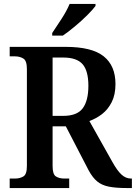

<svg xmlns="http://www.w3.org/2000/svg" viewBox="-20 -951 687 971"><path d="M29 0V-48H56Q80 -48 98 -58.5Q116 -69 116 -111V-602Q116 -644 98 -655Q80 -666 56 -666H29V-714H312Q444 -714 504 -666.5Q564 -619 564 -526Q564 -472 545 -434.5Q526 -397 496 -374Q466 -351 432 -339L550 -129Q573 -88 594.5 -68Q616 -48 643 -48H647V0H622Q567 0 531 -7Q495 -14 471.5 -33.5Q448 -53 428 -90L313 -312H246V-111Q246 -69 263 -58.5Q280 -48 305 -48H330V0ZM300 -365Q370 -365 398.5 -403.5Q427 -442 427 -517Q427 -593 397.5 -626.5Q368 -660 300 -660H246V-365ZM244 -784Q265 -815 291.5 -856Q318 -897 332 -931H463V-921Q451 -904 422.5 -875.5Q394 -847 360 -818.5Q326 -790 298 -771H244Z"/></svg>

Font: Noto Serif Tamil SemiCondensed SemiBold
Style: Regular
Weight: 600
Width: 4
Designer: Indian Type Foundry, Tom Grace, and the Monotype Design Team
Foundry: Monotype Imaging Inc.
Version: Version 2.004; ttfautohint (v1.8.4.7-5d5b)